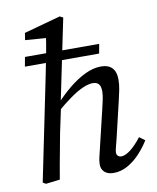

<svg xmlns="http://www.w3.org/2000/svg" viewBox="-84 -806 725 884"><g transform="rotate(-10 278.0 -363.5)"><path d="M376 13Q349 13 334 -0.5Q319 -14 319 -36Q319 -53 323.5 -71Q328 -89 335 -119L373 -278Q379 -303 384 -326Q389 -349 389 -365Q389 -391 379.5 -401Q370 -411 352 -411Q332 -411 305.5 -399.5Q279 -388 246.5 -365Q214 -342 173 -307L166 -348H184Q217 -384 254 -414Q291 -444 329 -462Q367 -480 402 -480Q437 -480 454.5 -461.5Q472 -443 472 -407Q472 -384 467 -359Q462 -334 456 -309L416 -140Q411 -118 406.5 -102.5Q402 -87 402 -78Q402 -68 408 -62Q414 -56 424 -56Q442 -56 466.5 -74.5Q491 -93 519 -129L545 -110Q526 -79 499.5 -50.5Q473 -22 441.5 -4.5Q410 13 376 13ZM60 8 46 0 144 -478Q155 -531 164.5 -581Q174 -631 181 -684L201 -651L80 -660L85 -693L256 -740L271 -732L193 -355L192 -341L164 -209Q158 -174 151 -139Q144 -104 138 -69.5Q132 -35 126 0ZM58 -540 66 -584H413L405 -540Z"/></g></svg>

Font: Source Serif 4 18pt
Style: Italic
Weight: 400
Italic angle: -12°
Designer: Frank Grießhammer
Foundry: Adobe Systems Incorporated
Version: Version 4.004;hotconv 1.0.116;makeotfexe 2.5.65601